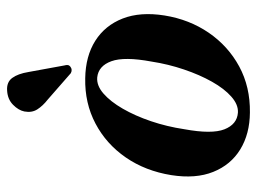

<svg xmlns="http://www.w3.org/2000/svg" viewBox="-113 -615 738 552"><g transform="rotate(-90 256.0 -339.0)"><path d="M307 -463Q370.5 -462 414.8 -434Q459 -406 478.8 -355.2Q498.5 -304.5 487.5 -235Q476 -163.5 437.8 -107.8Q399.5 -52 340.8 -20.2Q282 11.5 208.5 10.5Q147 10 102.5 -17.2Q58 -44.5 37.8 -95Q17.5 -145.5 28.5 -215.5Q40.5 -290 79.2 -346.2Q118 -402.5 176.8 -433.5Q235.5 -464.5 307 -463ZM208 -24Q231 -22.5 254 -42.8Q277 -63 297 -98.5Q317 -134 332.2 -179Q347.5 -224 355 -272.5Q369.5 -350.5 356 -387.8Q342.5 -425 309.5 -428.5Q286 -430.5 263 -410.5Q240 -390.5 219.5 -355Q199 -319.5 183.5 -273.8Q168 -228 160.5 -178Q146 -99 160.2 -62.8Q174.5 -26.5 208 -24ZM325 -626 344 -522Q345.5 -517.5 345 -513.2Q344.5 -509 340 -505.5Q331.5 -499 321.5 -504.5L246 -570.5Q227.5 -585 217.5 -600.8Q207.5 -616.5 211.5 -638Q215 -655 230.8 -670.5Q246.5 -686 271 -687.5Q295.5 -689.5 307.8 -673Q320 -656.5 325 -626Z"/></g></svg>

Font: Fraunces 72pt S000 SemiBold
Style: Italic
Weight: 600
Italic angle: -16°
Version: Version 1.000; ttfautohint (v1.8.3)